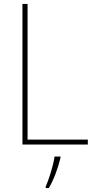

<svg xmlns="http://www.w3.org/2000/svg" viewBox="-20 -734 486 975"><path d="M94 0H426V-25H120V-714H94ZM287 68V61H257C252 103 227 181 212 214V221H228C255 175 275 118 287 68Z"/></svg>

Font: Noto Sans Devanagari SemiCondensed Thin
Style: Regular
Weight: 100
Width: 4
Designer: Jelle Bosma - Monotype Design Team
Foundry: Monotype Imaging Inc.
Version: Version 2.004